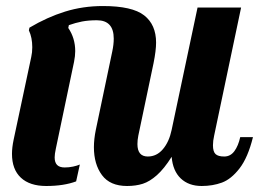

<svg xmlns="http://www.w3.org/2000/svg" viewBox="-20 -600 854 633"><path d="M19.5 -92.8Q19.5 -113.3 24.9 -139.2L83 -412.1Q86.4 -427.2 86.4 -444.3Q86.4 -476.1 75.2 -500L77.1 -508.8Q135.7 -543.5 194.6 -561.8Q253.4 -580.1 319.3 -580.1Q416 -580.1 455.3 -549.3Q494.6 -518.6 494.6 -459.5Q494.6 -433.6 486.3 -392.1L436 -152.8Q433.1 -138.2 433.1 -125Q433.1 -84 467.3 -84Q496.6 -84 517.1 -108.2Q537.6 -132.3 545.9 -171.9L631.3 -575.2H774.9L686 -152.8Q682.1 -135.7 682.1 -121.1Q682.1 -100.1 690.7 -92Q699.2 -84 719.2 -84Q739.7 -84 752.7 -101.6Q765.6 -119.1 772 -147.9H814Q797.4 -80.6 769.8 -44.9Q742.2 -9.3 711.7 2Q681.2 13.2 645 13.2Q602.1 13.2 575.9 -11.7Q549.8 -36.6 545.9 -83Q521 -43.5 497.3 -22.5Q473.6 -1.5 450.7 5.9Q427.7 13.2 398.9 13.2Q342.8 13.2 316.2 -22.7Q289.6 -58.6 289.6 -114.7Q289.6 -141.1 295.9 -171.9L350.1 -430.2Q355 -453.1 355 -472.7Q355 -533.2 299.3 -533.2Q272 -533.2 250.5 -529.1Q229 -524.9 207 -517.1L205.1 -507.8Q228 -474.1 228 -431.6Q228 -415.5 224.1 -396L164.1 -109.9Q160.2 -91.8 160.2 -81.1Q160.2 -64.5 168.2 -56.2Q176.3 -47.9 193.4 -47.9Q207.5 -47.9 220.9 -50.8Q234.4 -53.7 243.2 -57.6L231 -2Q190.4 13.2 132.3 13.2Q78.1 13.2 48.8 -14.2Q19.5 -41.5 19.5 -92.8Z"/></svg>

Font: Pattaya
Style: Regular
Weight: 400
Designer: Pablo Impallari / Thai characters Designed by Thanarat Vachiruckul and Suppakit Chalermlarp
Foundry: Pablo Impallari
Version: Version 2.001